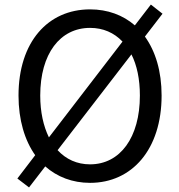

<svg xmlns="http://www.w3.org/2000/svg" viewBox="-20 -787 782 840"><path d="M374 13C558 13 687 -134 687 -369C687 -476 660 -563 614 -627L691 -727L640 -767L570 -676C518 -721 451 -746 374 -746C190 -746 61 -604 61 -369C61 -262 88 -173 134 -108L56 -6L107 33L178 -59C230 -13 297 13 374 13ZM374 -68C317 -68 269 -90 232 -130L555 -549C579 -502 592 -441 592 -369C592 -186 506 -68 374 -68ZM194 -186C170 -235 156 -297 156 -369C156 -552 243 -665 374 -665C431 -665 479 -644 516 -605Z"/></svg>

Font: Noto Sans CJK HK
Style: Regular
Weight: 400
Designer: Ryoko NISHIZUKA 西塚涼子 (kana, bopomofo & ideographs); Paul D. Hunt (Latin, Greek & Cyrillic); Sandoll Communications 산돌커뮤니
Foundry: Adobe
Version: Version 2.004;hotconv 1.0.118;makeotfexe 2.5.65603